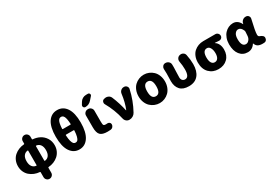

<svg xmlns="http://www.w3.org/2000/svg" viewBox="62 -2055 5006 3501"><g transform="rotate(-30 2565.0 -304.0)"><path d="M517.6 -443.4Q513.7 -443.4 510.7 -440.9Q507.8 -438.5 507.8 -434.6V-131.8Q507.8 -127.9 510.7 -125Q513.7 -122.1 517.6 -123Q571.3 -128.9 601.1 -169.9Q630.9 -210.9 630.9 -282.2Q630.9 -354.5 601.1 -395.5Q571.3 -436.5 517.6 -443.4ZM335 -123Q338.9 -122.1 341.8 -125Q344.7 -127.9 344.7 -131.8V-434.6Q344.7 -438.5 341.8 -440.9Q338.9 -443.4 335 -443.4Q281.2 -436.5 251.5 -395.5Q221.7 -354.5 221.7 -282.2Q221.7 -210.9 252 -169.9Q282.2 -128.9 335 -123ZM507.8 -635.7V-585Q507.8 -575.2 517.6 -574.2Q597.7 -568.4 663.6 -533.7Q729.5 -499 771.5 -433.6Q813.5 -368.2 813.5 -282.2Q813.5 -217.8 789.1 -164.1Q764.6 -110.4 723.6 -74.2Q682.6 -38.1 629.9 -16.6Q577.1 4.9 517.6 8.8Q507.8 9.8 507.8 19.5V122.1Q507.8 156.2 483.9 180.2Q460 204.1 426.3 204.1Q392.6 204.1 368.7 180.2Q344.7 156.2 344.7 122.1V19.5Q344.7 9.8 335 8.8Q276.4 4.9 223.6 -16.6Q170.9 -38.1 129.4 -74.2Q87.9 -110.4 64 -164.1Q40 -217.8 40 -282.2Q40 -346.7 64 -400.9Q87.9 -455.1 129.4 -491.2Q170.9 -527.3 223.6 -548.8Q276.4 -570.3 335 -574.2Q344.7 -575.2 344.7 -585V-635.7Q344.7 -668.9 368.7 -692.9Q392.6 -716.8 426.3 -716.8Q460 -716.8 483.9 -692.9Q507.8 -668.9 507.8 -635.7Z M1257.8 -334Q1257.8 -337.9 1255.4 -340.8Q1252.9 -343.8 1249 -343.8H1087.9Q1084 -343.8 1081.5 -340.8Q1079.1 -337.9 1079.1 -334Q1083 -255.9 1096.2 -209Q1109.4 -162.1 1127 -146Q1144.5 -129.9 1168.9 -129.9Q1193.4 -129.9 1210.4 -146Q1227.5 -162.1 1240.7 -209Q1253.9 -255.9 1257.8 -334ZM1079.1 -470.7Q1079.1 -466.8 1081.5 -463.9Q1084 -460.9 1087.9 -460.9H1249Q1252.9 -460.9 1255.4 -463.9Q1257.8 -466.8 1257.8 -470.7Q1254.9 -531.2 1247.1 -571.8Q1239.3 -612.3 1227.1 -633.3Q1214.8 -654.3 1200.7 -662.1Q1186.5 -669.9 1168.9 -669.9Q1150.4 -669.9 1136.7 -662.1Q1123 -654.3 1110.4 -633.3Q1097.7 -612.3 1089.8 -571.8Q1082 -531.2 1079.1 -470.7ZM906.2 -402.3Q906.2 -606.4 976.6 -710Q1046.9 -813.5 1168.5 -813.5Q1290 -813.5 1360.8 -709.5Q1431.6 -605.5 1431.6 -402.3Q1431.6 -199.2 1360.8 -92.8Q1290 13.7 1168.9 13.7Q1047.9 13.7 977.1 -92.3Q906.2 -198.2 906.2 -402.3Z M1638.7 -716.8Q1658.2 -751 1692.9 -770.5Q1727.5 -790 1766.6 -790H1804.7Q1829.1 -790 1839.8 -767.6Q1843.8 -758.8 1843.8 -751Q1843.8 -738.3 1833 -726.6L1773.4 -659.2Q1722.7 -602.5 1647.5 -602.5Q1622.1 -602.5 1609.4 -624Q1603.5 -634.8 1603.5 -645.5Q1603.5 -657.2 1609.4 -668ZM1754.9 -231.4Q1754.9 -172.9 1765.6 -157.7Q1776.4 -142.6 1811.5 -142.6Q1825.2 -142.6 1839.8 -144.5Q1843.8 -144.5 1847.7 -144.5Q1868.2 -144.5 1885.7 -131.8Q1905.3 -116.2 1905.3 -91.8Q1905.3 -61.5 1886.2 -39.1Q1867.2 -16.6 1838.9 -13.7Q1806.6 -10.7 1772.5 -10.7Q1664.1 -10.7 1620.6 -55.7Q1577.1 -100.6 1577.1 -214.8V-461.9Q1577.1 -497.1 1602.1 -522Q1627 -546.9 1662.1 -546.9H1669.9Q1705.1 -546.9 1730 -522Q1754.9 -497.1 1754.9 -461.9Z M2353.5 -73.2Q2335 -39.1 2300.8 -19.5Q2266.6 0 2227.5 0Q2191.4 0 2163.6 -23.4Q2135.7 -46.9 2127.9 -83Q2083 -286.1 1977.5 -471.7Q1969.7 -486.3 1969.7 -502Q1969.7 -514.6 1974.6 -526.4Q1986.3 -555.7 2016.6 -561.5L2033.2 -565.4Q2045.9 -568.4 2057.6 -568.4Q2082 -568.4 2105.5 -556.6Q2139.6 -541 2154.3 -506.8Q2186.5 -432.6 2214.4 -342.8Q2242.2 -252.9 2255.9 -183.6Q2256.8 -180.7 2259.3 -180.7Q2261.7 -180.7 2262.7 -183.6Q2316.4 -313.5 2337.9 -484.4Q2342.8 -520.5 2369.1 -544.9Q2395.5 -569.3 2431.6 -569.3H2438.5Q2471.7 -569.3 2493.2 -543.9Q2509.8 -524.4 2509.8 -501Q2509.8 -493.2 2507.8 -485.4Q2461.9 -269.5 2353.5 -73.2Z M2581.1 -284.2Q2581.1 -352.5 2604 -410.2Q2627 -467.8 2665.5 -504.9Q2704.1 -542 2754.4 -562.5Q2804.7 -583 2859.4 -583Q2914.1 -583 2963.9 -562.5Q3013.7 -542 3052.2 -504.9Q3090.8 -467.8 3113.8 -410.2Q3136.7 -352.5 3136.7 -284.2Q3136.7 -215.8 3113.8 -158.7Q3090.8 -101.6 3052.2 -64.5Q3013.7 -27.3 2963.9 -6.8Q2914.1 13.7 2859.4 13.7Q2804.7 13.7 2754.4 -6.8Q2704.1 -27.3 2665.5 -64.5Q2627 -101.6 2604 -158.7Q2581.1 -215.8 2581.1 -284.2ZM2955.1 -284.2Q2955.1 -439.5 2858.9 -439.5Q2762.7 -439.5 2762.7 -284.2Q2762.7 -129.9 2858.9 -129.9Q2955.1 -129.9 2955.1 -284.2Z M3474.6 13.7Q3350.6 13.7 3290.5 -52.7Q3230.5 -119.1 3230.5 -231.4Q3230.5 -257.8 3232.4 -311.5Q3234.4 -365.2 3234.4 -391.6Q3234.4 -441.4 3231.4 -484.4Q3231.4 -488.3 3231.4 -491.2Q3231.4 -520.5 3251 -543.9Q3273.4 -569.3 3306.6 -569.3H3308.6Q3346.7 -569.3 3374.5 -544.9Q3402.3 -520.5 3403.3 -484.4Q3404.3 -460 3404.3 -426.8Q3404.3 -409.2 3400.9 -333.5Q3397.5 -257.8 3397.5 -215.8Q3397.5 -175.8 3418.9 -152.8Q3440.4 -129.9 3474.6 -129.9Q3561.5 -129.9 3561.5 -292Q3561.5 -374 3544.9 -461.9Q3543 -471.7 3543 -480.5Q3543 -504.9 3556.6 -526.4Q3575.2 -555.7 3608.4 -563.5L3615.2 -564.5Q3625 -567.4 3634.8 -567.4Q3659.2 -567.4 3680.7 -553.7Q3710.9 -535.2 3717.8 -500Q3740.2 -393.6 3740.2 -299.8Q3740.2 -152.3 3671.9 -69.3Q3603.5 13.7 3474.6 13.7Z M4096.7 13.7Q3979.5 13.7 3902.8 -63.5Q3826.2 -140.6 3826.2 -278.3Q3826.2 -348.6 3849.6 -405.8Q3873 -462.9 3912.6 -497.6Q3952.1 -532.2 4001.5 -550.8Q4050.8 -569.3 4105.5 -569.3H4360.4Q4390.6 -569.3 4412.1 -547.9Q4433.6 -526.4 4433.6 -496.1Q4433.6 -466.8 4411.1 -447.3Q4392.6 -430.7 4367.2 -430.7Q4364.3 -430.7 4360.4 -430.7Q4319.3 -434.6 4275.4 -436.5Q4273.4 -436.5 4273.4 -434.1Q4273.4 -431.6 4275.4 -430.7Q4315.4 -406.2 4337.9 -358.9Q4360.4 -311.5 4360.4 -249Q4360.4 -128.9 4287.1 -57.6Q4213.9 13.7 4096.7 13.7ZM4099.6 -129.9Q4142.6 -129.9 4167 -166Q4191.4 -202.1 4191.4 -267.6Q4191.4 -335.9 4166.5 -380.4Q4141.6 -424.8 4099.6 -424.8Q4007.8 -424.8 4007.8 -278.3Q4007.8 -207 4031.7 -168.5Q4055.7 -129.9 4099.6 -129.9Z M4713.9 13.7Q4609.4 13.7 4547.4 -65.4Q4485.4 -144.5 4485.4 -282.2Q4485.4 -350.6 4506.3 -408.2Q4527.3 -465.8 4562 -503.4Q4596.7 -541 4642.1 -562Q4687.5 -583 4737.3 -583Q4837.9 -583 4890.6 -475.6Q4891.6 -473.6 4893.6 -473.6Q4895.5 -473.6 4895.5 -475.6L4897.5 -485.4Q4904.3 -521.5 4932.6 -545.4Q4960.9 -569.3 4998 -569.3H5003.9Q5037.1 -569.3 5057.6 -543.9Q5072.3 -524.4 5072.3 -502.9Q5072.3 -495.1 5070.3 -486.3Q5014.6 -251 5014.6 -180.7Q5014.6 -144.5 5041 -134.8Q5062.5 -126 5075.2 -119.6Q5087.9 -113.3 5101.1 -100.6Q5114.3 -87.9 5117.2 -71.3Q5118.2 -64.5 5118.2 -57.6Q5118.2 -45.9 5114.3 -34.2Q5109.4 -15.6 5095.7 -2.9Q5082 9.8 5063.5 11.7Q5045.9 13.7 5025.4 13.7Q4963.9 13.7 4927.7 -6.8Q4891.6 -27.3 4875 -75.2Q4874 -78.1 4871.6 -78.1Q4869.1 -78.1 4868.2 -76.2Q4811.5 13.7 4713.9 13.7ZM4756.8 -131.8Q4793 -131.8 4822.3 -166Q4851.6 -200.2 4854.5 -248L4860.4 -335Q4861.3 -345.7 4857.4 -354.5Q4824.2 -438.5 4764.6 -438.5Q4724.6 -438.5 4695.8 -399.9Q4667 -361.3 4667 -285.2Q4667 -131.8 4756.8 -131.8Z"/></g></svg>

Font: Gen Jyuu GothicX Heavy
Style: Bold
Weight: 900
Designer: [Source Han Sans]
Ryoko NISHIZUKA  (kana & ideographs); Paul D. Hunt (Latin, Greek & Cyrillic); Wenlong ZHANG  (bopomofo
Version: Version 1.002.20150607